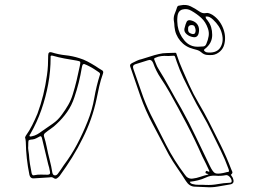

<svg xmlns="http://www.w3.org/2000/svg" viewBox="-20 -840 1040 789"><path d="M694 -758Q693 -772 698.5 -785Q704 -798 708 -811Q710 -816 714 -816.5Q718 -817 722 -818Q745 -823 763.5 -814Q782 -805 799 -793Q812 -784 824 -786Q832 -788 839 -785.5Q846 -783 853 -779Q882 -760 896 -726Q910 -692 902 -659Q898 -641 884 -628.5Q870 -616 853 -614Q840 -613 828.5 -614.5Q817 -616 806 -626Q799 -632 790.5 -634.5Q782 -637 774 -639Q742 -647 721 -672Q700 -697 697 -730Q697 -737 696 -744Q695 -751 694 -758ZM794 -648Q803 -649 813.5 -649Q824 -649 828 -660Q835 -676 837.5 -692Q840 -708 834 -724Q825 -750 807 -766.5Q789 -783 766 -796Q749 -806 730 -801Q711 -796 709 -770Q708 -761 708.5 -752Q709 -743 710 -734Q715 -701 737.5 -674Q760 -647 794 -648ZM825 -772Q825 -765 828.5 -761.5Q832 -758 835 -753Q852 -731 852 -696.5Q852 -662 822 -639Q814 -634 823 -628Q828 -624 838 -624Q873 -623 886.5 -646.5Q900 -670 892 -701Q888 -718 878.5 -732.5Q869 -747 856 -759Q850 -765 842.5 -769Q835 -773 825 -772ZM798 -716Q797 -686 777 -687Q759 -689 747 -699.5Q735 -710 738 -723Q743 -743 747 -750.5Q751 -758 761 -757Q778 -754 788 -743.5Q798 -733 798 -716ZM784 -716Q783 -724 780 -730.5Q777 -737 768 -737Q751 -737 753 -718Q753 -709 759 -705Q765 -701 772 -700Q780 -700 782 -705Q784 -710 784 -716ZM83 -275Q84 -277 84.5 -279Q85 -281 86 -282Q101 -303 112.5 -326Q124 -349 134 -373Q162 -449 173 -531Q176 -551 177 -571.5Q178 -592 178 -612Q178 -629 192 -625Q220 -616 249 -613Q278 -610 306 -601Q323 -596 340 -587Q357 -578 373 -568Q379 -564 385 -560Q391 -556 398 -552Q407 -548 403 -537Q394 -512 388 -486Q382 -460 377 -434Q359 -349 320 -272Q300 -231 276 -192.5Q252 -154 225 -117Q219 -110 213 -106.5Q207 -103 198 -110Q194 -112 190 -112Q186 -112 182 -111Q166 -110 150 -109Q134 -108 118 -107Q105 -106 101 -121Q87 -189 86 -257Q86 -262 85 -266.5Q84 -271 83 -275ZM826 -71Q814 -72 802.5 -72Q791 -72 779 -73Q758 -74 744 -96Q727 -123 708.5 -149.5Q690 -176 674 -204Q657 -235 641 -266.5Q625 -298 608 -329Q578 -385 557 -444.5Q536 -504 516 -564Q513 -572 516 -575.5Q519 -579 523 -581Q533 -586 542.5 -590.5Q552 -595 562 -597Q580 -602 597.5 -608Q615 -614 633 -618Q649 -622 665.5 -622Q682 -622 698 -623Q703 -624 704.5 -620.5Q706 -617 707 -613Q717 -582 730.5 -552Q744 -522 757 -492Q775 -452 797 -415Q819 -378 839 -339Q863 -292 887 -243.5Q911 -195 930 -145Q932 -140 934.5 -134.5Q937 -129 930 -123Q928 -122 929 -121Q930 -120 931 -118Q933 -115 935 -112Q937 -109 938 -105Q945 -85 925 -82Q900 -78 875.5 -73.5Q851 -69 826 -71ZM188 -604Q188 -576 185.5 -548.5Q183 -521 178 -494Q168 -440 150 -388.5Q132 -337 105 -290Q104 -288 102 -285.5Q100 -283 102 -280Q104 -278 111 -280Q122 -282 132 -287.5Q142 -293 151 -300Q174 -316 196.5 -331.5Q219 -347 235 -370Q249 -389 260.5 -409Q272 -429 279 -452Q288 -481 295 -510.5Q302 -540 308 -569Q311 -582 309.5 -585.5Q308 -589 295 -591Q270 -595 245.5 -599.5Q221 -604 197 -611Q186 -614 188 -604ZM668 -610Q655 -611 642.5 -609.5Q630 -608 617 -602Q615 -601 614 -600Q613 -599 614 -595Q618 -586 621.5 -576.5Q625 -567 630 -559Q655 -519 678 -477Q701 -435 725 -394Q757 -337 785 -277.5Q813 -218 842 -159Q854 -134 863 -129Q872 -124 897 -129Q902 -130 905.5 -131Q909 -132 913 -133Q921 -133 921 -137Q921 -141 919 -146Q905 -185 887 -221.5Q869 -258 851 -295Q832 -335 809.5 -373.5Q787 -412 767 -452Q750 -485 734 -518.5Q718 -552 706 -587Q701 -602 699.5 -606.5Q698 -611 693.5 -611Q689 -611 675 -610ZM841 -136Q834 -152 826.5 -167Q819 -182 811 -198Q781 -266 747 -331Q713 -396 677 -460Q660 -490 640.5 -519Q621 -548 609 -582Q602 -598 587 -592Q574 -588 561.5 -584Q549 -580 536 -576Q523 -572 528 -557Q545 -510 561 -462.5Q577 -415 599 -370Q631 -306 663.5 -243Q696 -180 739 -123Q751 -104 771 -106Q788 -108 803.5 -113.5Q819 -119 837 -123Q833 -126 828 -127Q823 -128 825 -134Q828 -140 832.5 -136.5Q837 -133 841 -136ZM326 -577Q322 -577 320 -574.5Q318 -572 316 -561Q306 -500 286 -441Q275 -407 256 -380Q237 -353 212 -330Q202 -320 189.5 -311.5Q177 -303 166 -294Q158 -288 161 -279Q164 -269 167 -258Q170 -247 172 -236Q177 -210 184 -183.5Q191 -157 195 -131Q197 -121 204 -119.5Q211 -118 217 -125Q224 -134 230 -143Q236 -152 242 -161Q273 -202 297 -247.5Q321 -293 340 -341Q359 -388 367.5 -437.5Q376 -487 391 -534Q392 -540 385 -544Q376 -550 367 -556Q358 -562 348 -567Q343 -570 337 -572.5Q331 -575 326 -577ZM96 -240Q95 -232 96.5 -223Q98 -214 99 -205Q100 -186 103 -167Q106 -148 110 -128Q113 -117 121 -120Q135 -123 148.5 -122.5Q162 -122 175 -122Q189 -122 185 -136Q184 -144 182 -151Q180 -158 178 -165Q171 -192 165 -219.5Q159 -247 152 -274Q149 -284 141 -278Q135 -275 128.5 -271.5Q122 -268 114 -267Q98 -266 97 -261.5Q96 -257 96 -240ZM760 -93Q762 -88 764.5 -86.5Q767 -85 770 -84Q784 -80 798 -80.5Q812 -81 826 -80Q851 -79 875 -83.5Q899 -88 924 -89Q933 -89 932 -97Q931 -106 923 -114Q915 -122 907 -120Q887 -116 866 -118Q845 -120 825 -110Q810 -103 793.5 -99Q777 -95 760 -93Z"/></svg>

Font: Rock 3D
Style: Regular
Weight: 400
Version: Version 1.000